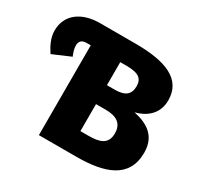

<svg xmlns="http://www.w3.org/2000/svg" viewBox="-149 -871 1077 1046"><g transform="rotate(30 389.5 -347.5)"><path d="M602 -368C665 -384 729 -427 729 -516C729 -649 610 -695 420 -695H197C80 -695 2 -636 2 -537C2 -490 24 -449 47 -414L159 -462C150 -484 143 -503 143 -525C143 -551 158 -565 187 -565H213V0H447C625 0 758 -43 758 -204C758 -315 679 -352 602 -368ZM437 -566C510 -566 541 -547 541 -497C541 -444 512 -421 446 -421H398V-566ZM448 -132H398V-302H458C526 -302 567 -278 567 -215C567 -146 518 -132 448 -132Z"/></g></svg>

Font: Fira Sans ExtraBold
Style: Regular
Weight: 800
Designer: bBox Type GmbH & Carrois Corporate GbR & Edenspiekermann AG
Foundry: bBox Type GmbH & Carrois Corporate GbR & Edenspiekermann AG
Version: Version 4.300;PS 004.300;hotconv 1.0.88;makeotf.lib2.5.64775